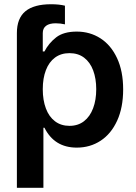

<svg xmlns="http://www.w3.org/2000/svg" viewBox="-20 -686 639 905"><path d="M220.7 -666Q258.8 -666 286.1 -659.2V-571.3Q264.2 -576.2 242.2 -576.2Q212.9 -576.2 197.3 -564.5Q181.6 -552.7 181.6 -530.3V-443.4H189.5Q209.5 -482.4 244.6 -509.8Q279.8 -537.1 341.8 -537.1Q403.8 -537.1 453.4 -505.4Q502.9 -473.6 531.7 -412.1Q560.5 -350.6 560.5 -264.6Q560.5 -179.2 532.2 -117.2Q503.9 -55.2 454.3 -22.7Q404.8 9.8 341.8 9.8Q236.3 9.8 189.5 -84H184.6V199.2H59.6V-530.3Q59.6 -599.6 99.6 -632.8Q139.6 -666 220.7 -666ZM307.6 -92.8Q347.7 -92.8 376 -114.7Q404.3 -136.7 418.9 -175.8Q433.6 -214.8 433.6 -265.6Q433.6 -315.4 419.2 -354Q404.8 -392.6 376.5 -414.1Q348.1 -435.5 307.6 -435.5Q267.6 -435.5 239.3 -414.6Q210.9 -393.6 196.3 -355.2Q181.6 -316.9 181.6 -265.6Q181.6 -213.9 196.3 -174.8Q210.9 -135.7 239.3 -114.3Q267.6 -92.8 307.6 -92.8Z"/></svg>

Font: Pretendard GOV SemiBold
Style: Regular
Weight: 600
Designer: Base glyphs from Inter by Rasmus Andersson; Hangeul glyphs from Noto Sans CJK(Source Han Sans) by Jang Soo-young and Kan
Foundry: Kil Hyung-jin
Version: Version 1.309